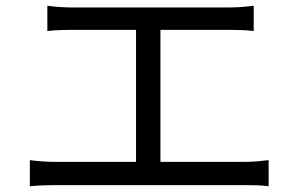

<svg xmlns="http://www.w3.org/2000/svg" viewBox="-20 -689 1040 669"><path d="M84 -131V-40C115 -43 145 -44 172 -44H833C853 -44 889 -44 916 -40V-131C890 -128 863 -125 833 -125H539V-585H779C807 -585 839 -584 864 -581V-669C840 -666 809 -663 779 -663H229C209 -663 171 -665 145 -669V-581C170 -584 210 -585 229 -585H454V-125H172C145 -125 114 -127 84 -131Z"/></svg>

Font: Noto Sans Mono CJK HK
Style: Regular
Weight: 400
Designer: Ryoko NISHIZUKA 西塚涼子 (kana, bopomofo & ideographs); Paul D. Hunt (Latin, Greek & Cyrillic); Sandoll Communications 산돌커뮤니
Foundry: Adobe
Version: Version 2.004;hotconv 1.0.118;makeotfexe 2.5.65603